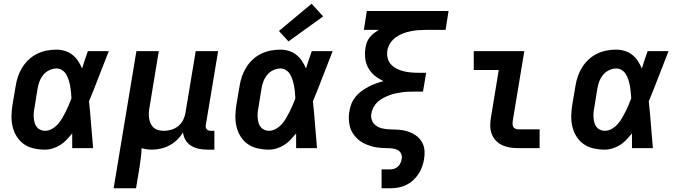

<svg xmlns="http://www.w3.org/2000/svg" viewBox="-20 -794 3640 1029"><path d="M221 8Q191 8 161.5 1.5Q132 -5 109 -21Q86 -37 70.5 -61Q55 -85 48 -113.5Q41 -142 41.5 -172Q42 -202 47 -233L64 -333Q68 -359 76.5 -384Q85 -409 99.5 -432.5Q114 -456 134.5 -475Q155 -494 179.5 -506Q204 -518 230.5 -523Q257 -528 282 -528Q306 -528 328.5 -521Q351 -514 368.5 -500Q386 -486 398.5 -467Q411 -448 420 -427Q427 -451 435 -474Q443 -497 451 -520H563Q536 -453 510.5 -385.5Q485 -318 457 -251Q464 -188 468.5 -125.5Q473 -63 479 0H367Q367 -20 367 -40Q367 -60 367 -79Q353 -62 337.5 -45.5Q322 -29 303 -17Q284 -5 263 1.5Q242 8 221 8ZM221 -93Q240 -93 258 -103Q276 -113 289.5 -128Q303 -143 313 -160Q323 -177 332 -195Q341 -213 348.5 -230.5Q356 -248 363 -267Q362 -283 360.5 -300Q359 -317 356 -333.5Q353 -350 348 -365.5Q343 -381 335 -395Q327 -409 313 -418Q299 -427 282 -427Q263 -427 243.5 -417.5Q224 -408 211 -391.5Q198 -375 191 -355.5Q184 -336 181 -317L165 -217Q162 -203 161 -189.5Q160 -176 161 -162.5Q162 -149 165.5 -136.5Q169 -124 176.5 -114Q184 -104 196 -98.5Q208 -93 221 -93Z M589 215 711 -520H831L781 -217Q778 -202 777.5 -187Q777 -172 779.5 -157.5Q782 -143 788 -130.5Q794 -118 804.5 -109Q815 -100 829.5 -96.5Q844 -93 859 -93Q878 -93 898.5 -99Q919 -105 935.5 -118.5Q952 -132 961.5 -151Q971 -170 974 -190L1029 -520H1149L1083 -124Q1082 -118 1083 -112Q1084 -106 1087.5 -101.5Q1091 -97 1097 -95Q1103 -93 1110 -93H1129V8H1093Q1069 8 1046.5 3.5Q1024 -1 1005 -12.5Q986 -24 974.5 -43Q963 -62 961 -85Q948 -63 929.5 -45Q911 -27 888.5 -15Q866 -3 842 2.5Q818 8 795 8Q780 8 766 6Q752 4 739 0Q738 26 734.5 53Q731 80 727 107L709 215Z M1421 8Q1391 8 1361.5 1.5Q1332 -5 1309 -21Q1286 -37 1270.5 -61Q1255 -85 1248 -113.5Q1241 -142 1241.5 -172Q1242 -202 1247 -233L1264 -333Q1268 -359 1276.5 -384Q1285 -409 1299.5 -432.5Q1314 -456 1334.5 -475Q1355 -494 1379.5 -506Q1404 -518 1430.5 -523Q1457 -528 1482 -528Q1506 -528 1528.5 -521Q1551 -514 1568.5 -500Q1586 -486 1598.5 -467Q1611 -448 1620 -427Q1627 -451 1635 -474Q1643 -497 1651 -520H1763Q1736 -453 1710.5 -385.5Q1685 -318 1657 -251Q1664 -188 1668.5 -125.5Q1673 -63 1679 0H1567Q1567 -20 1567 -40Q1567 -60 1567 -79Q1553 -62 1537.5 -45.5Q1522 -29 1503 -17Q1484 -5 1463 1.5Q1442 8 1421 8ZM1421 -93Q1440 -93 1458 -103Q1476 -113 1489.5 -128Q1503 -143 1513 -160Q1523 -177 1532 -195Q1541 -213 1548.5 -230.5Q1556 -248 1563 -267Q1562 -283 1560.5 -300Q1559 -317 1556 -333.5Q1553 -350 1548 -365.5Q1543 -381 1535 -395Q1527 -409 1513 -418Q1499 -427 1482 -427Q1463 -427 1443.5 -417.5Q1424 -408 1411 -391.5Q1398 -375 1391 -355.5Q1384 -336 1381 -317L1365 -217Q1362 -203 1361 -189.5Q1360 -176 1361 -162.5Q1362 -149 1365.5 -136.5Q1369 -124 1376.5 -114Q1384 -104 1396 -98.5Q1408 -93 1421 -93ZM1526 -572 1475 -628 1650 -774 1712 -706Z M2025 215V114H2070Q2081 114 2092.5 110.5Q2104 107 2113 98.5Q2122 90 2126.5 79Q2131 68 2133 57Q2136 43 2130 30Q2124 17 2112 10.5Q2100 4 2085.5 2Q2071 0 2056.5 0Q2042 0 2027.5 -1Q2013 -2 1999 -4Q1985 -6 1971.5 -10Q1958 -14 1945.5 -19Q1933 -24 1921 -31Q1909 -38 1899 -47Q1889 -56 1880.5 -66.5Q1872 -77 1865.5 -89Q1859 -101 1855.5 -114.5Q1852 -128 1850.5 -142Q1849 -156 1849.5 -170.5Q1850 -185 1853 -199Q1856 -220 1864 -239.5Q1872 -259 1886 -276Q1900 -293 1918 -306Q1936 -319 1955 -329Q1974 -339 1994.5 -346.5Q2015 -354 2035 -359Q2010 -371 1989 -388Q1968 -405 1954.5 -428.5Q1941 -452 1937.5 -480.5Q1934 -509 1939 -539Q1941 -553 1946.5 -567.5Q1952 -582 1962 -594.5Q1972 -607 1984.5 -616.5Q1997 -626 2010 -634H1930L1946 -735H2384L2368 -634H2266Q2246 -634 2225 -632.5Q2204 -631 2183 -627Q2162 -623 2141.5 -615.5Q2121 -608 2102.5 -595Q2084 -582 2072 -563.5Q2060 -545 2056 -524Q2053 -503 2057.5 -483.5Q2062 -464 2074.5 -450Q2087 -436 2104 -427Q2121 -418 2140 -413Q2159 -408 2179.5 -406Q2200 -404 2220 -404H2264L2247 -303H2203Q2186 -303 2169 -302.5Q2152 -302 2135 -299.5Q2118 -297 2100.5 -293.5Q2083 -290 2066.5 -283.5Q2050 -277 2033.5 -268.5Q2017 -260 2003.5 -247.5Q1990 -235 1981.5 -218.5Q1973 -202 1970 -185Q1967 -166 1973.5 -149Q1980 -132 1994 -121.5Q2008 -111 2026 -106.5Q2044 -102 2063 -101Q2082 -100 2101 -99.5Q2120 -99 2138.5 -96Q2157 -93 2174 -86.5Q2191 -80 2205.5 -70.5Q2220 -61 2231.5 -47Q2243 -33 2249 -16.5Q2255 0 2255.5 19Q2256 38 2253 57Q2250 78 2242.5 99Q2235 120 2222.5 139Q2210 158 2192.5 173.5Q2175 189 2154.5 198.5Q2134 208 2112.5 211.5Q2091 215 2070 215Z M2757 0Q2734 0 2712.5 -3.5Q2691 -7 2671.5 -16Q2652 -25 2637.5 -40.5Q2623 -56 2615.5 -76Q2608 -96 2607.5 -118Q2607 -140 2611 -163L2653 -419H2519V-520H2790L2728 -146Q2727 -138 2727 -130Q2727 -122 2730.5 -115Q2734 -108 2741.5 -104.5Q2749 -101 2757 -101H2872V0Z M3221 8Q3191 8 3161.5 1.5Q3132 -5 3109 -21Q3086 -37 3070.5 -61Q3055 -85 3048 -113.5Q3041 -142 3041.5 -172Q3042 -202 3047 -233L3064 -333Q3068 -359 3076.5 -384Q3085 -409 3099.5 -432.5Q3114 -456 3134.5 -475Q3155 -494 3179.5 -506Q3204 -518 3230.5 -523Q3257 -528 3282 -528Q3306 -528 3328.5 -521Q3351 -514 3368.5 -500Q3386 -486 3398.5 -467Q3411 -448 3420 -427Q3427 -451 3435 -474Q3443 -497 3451 -520H3563Q3536 -453 3510.5 -385.5Q3485 -318 3457 -251Q3464 -188 3468.5 -125.5Q3473 -63 3479 0H3367Q3367 -20 3367 -40Q3367 -60 3367 -79Q3353 -62 3337.5 -45.5Q3322 -29 3303 -17Q3284 -5 3263 1.5Q3242 8 3221 8ZM3221 -93Q3240 -93 3258 -103Q3276 -113 3289.5 -128Q3303 -143 3313 -160Q3323 -177 3332 -195Q3341 -213 3348.5 -230.5Q3356 -248 3363 -267Q3362 -283 3360.5 -300Q3359 -317 3356 -333.5Q3353 -350 3348 -365.5Q3343 -381 3335 -395Q3327 -409 3313 -418Q3299 -427 3282 -427Q3263 -427 3243.5 -417.5Q3224 -408 3211 -391.5Q3198 -375 3191 -355.5Q3184 -336 3181 -317L3165 -217Q3162 -203 3161 -189.5Q3160 -176 3161 -162.5Q3162 -149 3165.5 -136.5Q3169 -124 3176.5 -114Q3184 -104 3196 -98.5Q3208 -93 3221 -93Z"/></svg>

Font: Iosevka SS04 Extended
Style: Bold Italic
Weight: 700
Width: 7
Italic angle: -9°
Monospace: yes
Designer: Belleve Invis
Foundry: Belleve Invis
Version: Version 19.0.0; ttfautohint (v1.8.4)